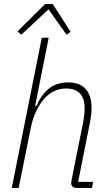

<svg xmlns="http://www.w3.org/2000/svg" viewBox="-20 -926 539 946"><path d="M186 -740H220L153 -404H160Q185 -462 223 -491Q261 -520 316 -520Q373 -520 402 -487.5Q431 -455 431 -396Q431 -379 429 -360Q427 -341 423 -321L365 -30H439L433 0H360Q331 0 331 -23Q331 -32 334 -46L389 -320Q393 -340 395 -360Q397 -380 397 -392Q397 -490 305 -490Q273 -490 243.5 -475.5Q214 -461 191 -431Q173 -408 157.5 -376.5Q142 -345 132 -297L72 0H38ZM240 -906 328 -769 308 -755 219 -880 85 -755 66 -771 202 -906Z"/></svg>

Font: IBM Plex Sans Condensed ExtraLight
Style: Italic
Weight: 200
Width: 3
Italic angle: -11°
Designer: Mike Abbink, Paul van der Laan, Pieter van Rosmalen
Foundry: Bold Monday
Version: Version 1.3